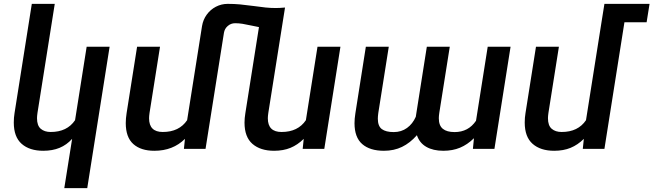

<svg xmlns="http://www.w3.org/2000/svg" viewBox="-20 -770 3379 993"><path d="M312.5 203.1 353 -51.8Q324.7 -20.5 288.1 -5.4Q251.5 9.8 203.6 9.8Q132.8 9.8 92 -26.1Q51.3 -62 51.3 -136.2Q51.3 -161.6 55.2 -185.1L144.5 -750H263.2L173.8 -186Q171.4 -168.9 171.4 -158.7Q171.4 -120.6 190.7 -104Q210 -87.4 242.2 -87.4Q327.1 -87.4 368.2 -148.4L428.2 -528.3H546.9L431.2 203.1Z M1740.7 -528.3 1657.2 0H1545.4L1550.8 -51.8Q1519 -20.5 1482.2 -5.4Q1445.3 9.8 1397.5 9.8Q1326.7 9.8 1285.6 -25.9Q1244.6 -61.5 1244.6 -135.7Q1244.6 -158.7 1249 -185.1L1319.3 -629.9L1280.8 -637.7Q1252.4 -644 1233.4 -647Q1214.4 -649.9 1195.8 -649.9Q1174.3 -649.9 1158 -635.7Q1141.6 -621.6 1138.2 -600.1L1043 0H931.2L936.5 -51.8Q874.5 9.8 778.3 9.8Q708.5 9.8 669.4 -25.1Q630.4 -60.1 630.4 -133.3Q630.4 -157.2 634.8 -185.1L689 -528.3H807.6L753.4 -186Q751 -168.9 751 -158.2Q751 -87.4 821.8 -87.4Q906.7 -87.4 947.8 -148.4L1024.9 -635.3Q1030.3 -668 1049.1 -694.1Q1067.9 -720.2 1096.4 -735.1Q1125 -750 1157.7 -750Q1191.9 -750 1220.7 -747.3Q1249.5 -744.6 1293 -738.8Q1327.6 -733.9 1353.5 -731.2Q1379.4 -728.5 1406.2 -728.5Q1426.3 -728.5 1454.1 -731L1453.1 -724.6L1367.7 -186Q1365.2 -168.9 1365.2 -158.2Q1365.2 -87.4 1436 -87.4Q1521 -87.4 1562 -148.4L1622.1 -528.3Z M2441.9 -145.5 2502.4 -528.3H2620.6L2537.1 0H2425.8L2431.2 -55.2Q2397.5 -22 2359.1 -6.1Q2320.8 9.8 2272.9 9.8Q2220.2 9.8 2184.8 -10.5Q2149.4 -30.8 2136.2 -70.8Q2100.6 -30.3 2059.1 -10.3Q2017.6 9.8 1965.8 9.8Q1893.1 9.8 1853.3 -24.9Q1813.5 -59.6 1813.5 -132.8Q1813.5 -155.8 1817.9 -183.6L1872.1 -528.3H1990.7L1936.5 -185.5Q1934.1 -167.5 1934.1 -156.2Q1934.1 -117.7 1954.8 -102.3Q1975.6 -86.9 2016.1 -86.9Q2055.7 -86.9 2085 -108.2Q2114.3 -129.4 2130.4 -166L2187.5 -528.3H2306.2L2252 -186.5Q2249.5 -169.4 2249.5 -158.7Q2249.5 -120.6 2270.3 -103.8Q2291 -86.9 2331.1 -86.9Q2402.3 -86.9 2441.9 -145.5Z M3324.2 -654.8H3209.5L3106 0H2994.1L2999.5 -51.8Q2967.8 -20.5 2930.9 -5.4Q2894 9.8 2846.2 9.8Q2775.4 9.8 2734.6 -26.1Q2693.8 -62 2693.8 -136.2Q2693.8 -161.6 2697.8 -185.1L2752 -528.3H2870.6L2816.4 -186Q2814 -168.9 2814 -158.7Q2814 -120.6 2833.3 -104Q2852.5 -87.4 2884.8 -87.4Q2969.7 -87.4 3010.7 -148.4L3090.8 -654.8L3106 -750H3339.4Z"/></svg>

Font: Mardoto Medium
Style: Italic
Weight: 500
Italic angle: -12°
Designer: Christian Robertson, Vahan Hovhannisyan
Foundry: Google
Version: Version 1.000